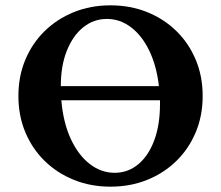

<svg xmlns="http://www.w3.org/2000/svg" viewBox="-20 -690 829 720"><path d="M394 10Q320 10 257 -15.5Q194 -41 147.5 -86.5Q101 -132 75 -194Q49 -256 49 -330Q49 -404 75 -466Q101 -528 147.5 -573.5Q194 -619 257 -644.5Q320 -670 394 -670Q469 -670 532 -644.5Q595 -619 641.5 -573.5Q688 -528 714 -466Q740 -404 740 -330Q740 -256 714 -194Q688 -132 641.5 -86.5Q595 -41 532 -15.5Q469 10 394 10ZM381 -619Q331 -619 292 -587.5Q253 -556 230.5 -499.5Q208 -443 208 -367H576Q567 -444 539.5 -500.5Q512 -557 471 -588Q430 -619 381 -619ZM410 -42Q460 -42 498.5 -74Q537 -106 558.5 -164Q580 -222 580 -300Q580 -308 580 -314H210Q217 -231 245 -170Q273 -109 316 -75.5Q359 -42 410 -42Z"/></svg>

Font: Spectral SC
Style: Bold
Weight: 700
Designer: Jean-Baptiste Levee
Foundry: Production Type
Version: Version 2.001